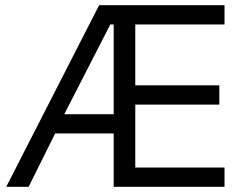

<svg xmlns="http://www.w3.org/2000/svg" viewBox="-20 -718 947 738"><path d="M417 0H843V-74H500V-316H823V-390H500V-624H843V-698H361L4 0H90L192 -205H417ZM417 -624V-279H227L404 -624Z"/></svg>

Font: LVC Sans
Style: Regular
Weight: 400
Designer: Mike Abbink, Paul van der Laan, Pieter van Rosmalen
Foundry: Bold Monday
Version: Version 3.0